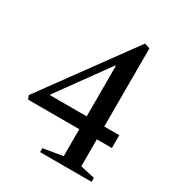

<svg xmlns="http://www.w3.org/2000/svg" viewBox="-182 -892 941 1012"><g transform="rotate(30 289.0 -386.0)"><path d="M212 0V-24L330.5 -44V-208H19L10 -230.5L405 -772L437.5 -761.5V-286H529V-208H437.5V-44L525.5 -24V0ZM108 -286H330.5V-593.5H326.5L107 -290Z"/></g></svg>

Font: Libre Caslon Text
Style: Regular
Weight: 400
Designer: Pablo Impallari, Rodrigo Fuenzalida, Katja Schimmel
Foundry: Pablo Impallari, Rodrigo Fuenzalida
Version: Version 2.000